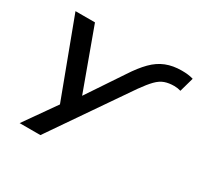

<svg xmlns="http://www.w3.org/2000/svg" viewBox="-145 -677 1069 1033"><g transform="rotate(30 389.0 -160.5)"><path d="M456 -336Q493 -393 529.5 -430Q566 -467 609 -484Q652 -501 706 -501Q727 -501 744 -499Q761 -497 778 -492L753 -403Q743 -406 733 -407.5Q723 -409 712 -409Q679 -409 653.5 -400Q628 -391 604 -366.5Q580 -342 548 -297L220 180H91L243 -36L240 15L50 -492H171L315 -98H297Z"/></g></svg>

Font: Nunito Sans 10pt Expanded SemiBold
Style: Italic
Weight: 600
Width: 7
Italic angle: -9°
Designer: Vernon Adams
Foundry: Vernon Adams
Version: Version 3.101;gftools[0.9.27]